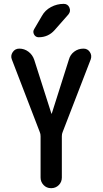

<svg xmlns="http://www.w3.org/2000/svg" viewBox="-20 -985 540 1005"><path d="M188.5 -293 42 -673.8Q34.2 -693.4 46.4 -711.9Q58.6 -730.5 81.1 -730.5Q107.4 -730.5 128.9 -714.4Q150.4 -698.2 159.2 -671.9L249 -390.6Q249 -389.6 250 -389.6Q251 -389.6 251 -390.6L340.8 -673.8Q347.7 -699.2 368.7 -714.8Q389.6 -730.5 417 -730.5Q438.5 -730.5 450.2 -712.9Q461.9 -695.3 455.1 -674.8L307.6 -293Q303.7 -284.2 303.7 -271.5V-55.7Q303.7 -32.2 287.6 -16.1Q271.5 0 247.6 0Q223.6 0 208 -16.6Q192.4 -33.2 192.4 -55.7V-271.5Q192.4 -284.2 188.5 -293ZM199.2 -901.4Q215.8 -931.6 247.1 -948.2Q278.3 -964.8 313.5 -964.8Q335 -964.8 343.3 -945.3Q351.6 -925.8 337.9 -909.2L265.6 -827.1Q232.4 -790 182.6 -790Q166 -790 158.2 -804.7Q150.4 -819.3 159.2 -833Z"/></svg>

Font: Rounded-X Mgen+ 1mn medium
Style: Regular
Weight: 500
Designer: [Source Han Sans]
Ryoko NISHIZUKA  (kana & ideographs); Paul D. Hunt (Latin, Greek & Cyrillic); Wenlong ZHANG  (bopomofo
Version: Version 1.059.20150602